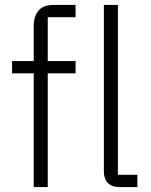

<svg xmlns="http://www.w3.org/2000/svg" viewBox="-20 -760 613 780"><path d="M117 -462H29V-512H117V-655Q117 -694 136.5 -717Q156 -740 197 -740H287V-690H174V-512H287V-462H174V0H117ZM465 0Q434 0 418 -17Q402 -34 402 -62V-740H459V-50H538V0Z"/></svg>

Font: IBM Plex Sans Hebrew Light
Style: Regular
Weight: 300
Designer: Mike Abbink, Paul van der Laan, Pieter van Rosmalen, Yanek Iontef
Foundry: Bold Monday
Version: Version 1.2